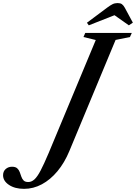

<svg xmlns="http://www.w3.org/2000/svg" viewBox="-302 -976 885 1250"><path d="M-145.5 253.5Q-205 253.5 -243.5 227.8Q-282 202 -282 165Q-282 139.5 -265 124.5Q-248 109.5 -224 109.5Q-201.5 109.5 -190.2 119.5Q-179 129.5 -173.5 144.5Q-168 159.5 -163 174.2Q-158 189 -148.2 199Q-138.5 209 -118 209Q-96.5 209 -77.8 192Q-59 175 -37.5 134Q-16 93 14.5 21L321.5 -715.5L241.5 -735L253 -761.5H556L544 -735L450.5 -716L149.5 7.5Q118 83.5 72 138.8Q26 194 -29.5 223.8Q-85 253.5 -145.5 253.5ZM276 -811 264 -828 396 -926.5Q416 -941.5 430.8 -948.8Q445.5 -956 463.5 -956Q481.5 -956 491.2 -949.2Q501 -942.5 510 -926.5L563 -828.5L537 -811L443.5 -877Z"/></svg>

Font: Libre Caslon Text Medium Italic
Style: Regular
Weight: 500
Italic angle: -22.583°
Designer: Pablo Impallari, Rodrigo Fuenzalida, Katja Schimmel
Foundry: Pablo Impallari, Rodrigo Fuenzalida
Version: Version 2.000